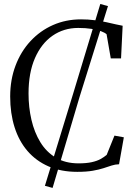

<svg xmlns="http://www.w3.org/2000/svg" viewBox="-20 -850 681 962"><path d="M205 81 345.5 -377.5 482.5 -830 521 -819.5 379 -365.5 243.5 91.5ZM367 11Q286 11 223.5 -16.2Q161 -43.5 118 -93.2Q75 -143 53 -212.5Q31 -282 31 -366.5Q31 -450.5 57.8 -521.2Q84.5 -592 132.8 -644Q181 -696 245.5 -724.5Q310 -753 386 -753Q422 -753 454 -748.8Q486 -744.5 512.8 -738.8Q539.5 -733 560.5 -728Q581.5 -723 594.5 -721L586.5 -557.5H535L514 -678.5Q505 -686.5 485.8 -693.8Q466.5 -701 437.8 -705.5Q409 -710 372 -710Q299.5 -710 243.2 -671Q187 -632 155 -558.5Q123 -485 123 -381.5Q123 -312.5 137.5 -249.8Q152 -187 182 -137.8Q212 -88.5 259.8 -60Q307.5 -31.5 373.5 -31.5Q413 -31.5 439.8 -37.5Q466.5 -43.5 484 -53.2Q501.5 -63 514.5 -74L553.5 -170.5L600.5 -162L576.5 -27Q557 -26.5 538.8 -20.5Q520.5 -14.5 498.2 -7.2Q476 0 444.5 5.5Q413 11 367 11Z"/></svg>

Font: Merriweather 48pt Light
Style: Regular
Weight: 300
Version: Version 2.100